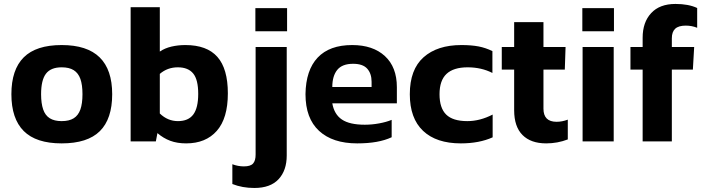

<svg xmlns="http://www.w3.org/2000/svg" viewBox="-20 -710 3540 964"><path d="M543.3 -237Q543.3 -360.2 480.3 -422Q417.4 -483.8 289.6 -483.8Q161.1 -483.8 99.1 -422Q37.2 -360.2 37.2 -237Q37.2 -114.2 99.1 -52.2Q161.1 9.9 289.6 9.9Q419.3 9.9 481.3 -51.5Q543.3 -112.9 543.3 -237ZM186.3 -237Q186.3 -308 210.8 -340Q235.2 -372 289.6 -372Q327.3 -372 350.1 -357.7Q373 -343.4 383.6 -313.8Q394.1 -284.2 394.1 -237Q394.1 -190.2 383.6 -160.4Q373 -130.5 350.1 -116.2Q327.3 -101.9 289.6 -101.9Q252.8 -101.9 229.9 -116.2Q207 -130.5 196.7 -160.7Q186.3 -191 186.3 -237Z M1124 -241Q1124 -365 1071.4 -424.4Q1018.9 -483.8 910.7 -483.8Q874.2 -483.8 840.9 -476.1Q807.6 -468.3 782.4 -451.1V-674H635.9V0H762.5L770.4 -41.7Q800.2 -16 834.9 -3.1Q869.6 9.9 914.6 9.9Q1013.2 9.9 1068.6 -53.1Q1124 -116.1 1124 -241ZM782.4 -140.2V-339Q820.7 -372 872.8 -372Q924.5 -372 949.9 -341.1Q975.2 -310.3 975.2 -238.7Q975.2 -168.4 950.5 -135.1Q925.7 -101.9 873.4 -101.9Q821.9 -101.9 782.4 -140.2Z M1421.4 -553.1V-669.2H1262.2V-553.1ZM1419.6 70.9V-473.9H1263.4V61.2Q1263.4 62.8 1263.4 65.5Q1263.6 96.4 1250.7 110.9Q1237.9 125.4 1204.7 125.4Q1175.1 125.4 1146.6 114.6V213.9Q1196.8 233.8 1256.9 233.8Q1337.6 233.8 1378.6 189.8Q1419.6 145.8 1419.6 70.9Z M1946.5 -20.9V-108.2Q1919.8 -97.1 1883.6 -90.5Q1847.4 -83.8 1811.7 -83.8Q1735.4 -83.8 1696.8 -109.8Q1658.1 -135.7 1648.4 -191.1H1972.6V-272.2Q1972.6 -373.1 1912.5 -428.5Q1852.4 -483.8 1748.3 -483.8Q1634.3 -483.8 1575 -420.9Q1515.6 -358 1513.8 -237.5Q1513.8 -115.7 1582 -52.9Q1650.2 9.9 1773.3 9.9Q1827.5 9.9 1870.1 2.3Q1912.8 -5.3 1946.5 -20.9ZM1753 -389.7Q1801.6 -389.7 1823.6 -365.3Q1845.7 -340.8 1845.7 -299.3V-273.1H1648.4Q1648.4 -328.2 1673.2 -359Q1698 -389.8 1753 -389.7Z M2453.5 -20.5V-134.8Q2389.8 -101.9 2326.4 -101.9Q2253.7 -101.9 2220.3 -134.7Q2186.8 -167.5 2186.8 -237Q2186.8 -306 2221.9 -339Q2257.1 -372 2328.1 -372Q2396.8 -372 2452.3 -343.7V-453.4Q2418.8 -469.9 2382.8 -476.9Q2346.7 -483.8 2296.4 -483.8Q2175.6 -483.8 2106.6 -422.4Q2037.6 -360.9 2037.6 -237Q2037.6 -115.9 2104.2 -53Q2170.7 9.9 2293.9 9.9Q2386.1 9.9 2453.5 -20.5Z M2830.8 -10V-109.3Q2802.2 -98.5 2774.6 -98.5Q2708.6 -98.5 2708.6 -164.3V-360.7H2815.8L2819.6 -473.9H2708.6V-599H2561.5V-473.9H2499.3V-360.7H2561.5V-156.6Q2561.5 -74.3 2603.3 -32.2Q2645.1 9.9 2722.4 9.9Q2779.1 9.9 2830.8 -10Z M3062.6 -553.1V-669.2H2903.8V-553.1ZM3061.3 0V-473.9L2905.1 -474V0Z M3353.2 0V-360.7H3458.8L3465.3 -473.9H3353.2V-517.7Q3353.2 -550 3370 -565.7Q3386.7 -581.4 3423.3 -581.4Q3453.2 -581.4 3480.4 -570.5V-669.8Q3437.2 -690.2 3371.3 -690.2Q3292.1 -690.2 3249.4 -644.2Q3206.6 -598.2 3206.6 -520.5V-473.9H3145.4V-360.7H3206.6V0Z"/></svg>

Font: Arad-VF Thin Dots1
Style: Regular
Weight: 100
Designer: Mohammad Darvishi
Version: Version 1.000;August 30, 2024;FontCreator 15.0.0.2992 64-bit